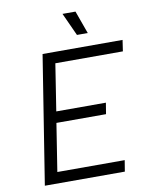

<svg xmlns="http://www.w3.org/2000/svg" viewBox="-96 -964 804 1033"><g transform="rotate(-10 306.0 -447.0)"><path d="M434 -769 389 -894H318L375 -769ZM603 -639 612 -700H175L64 0H501L511 -61H143L184 -322H455L465 -383H194L234 -639Z"/></g></svg>

Font: Arthouse Owned
Style: Italic
Weight: 400
Italic angle: -10°
Designer: Jeremy Tribby
Foundry: Tribby Type
Version: Version 1.000;PS 001.000;hotconv 1.0.88;makeotf.lib2.5.64775